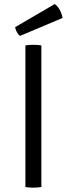

<svg xmlns="http://www.w3.org/2000/svg" viewBox="-20 -902 322 926"><path d="M102.5 -683Q110 -684.5 120 -685.2Q130 -686 140 -686Q151 -686 161 -685.2Q171 -684.5 179.5 -683V0Q171 1.5 161 2.2Q151 3 140 3Q130 3 120 2.2Q110 1.5 102.5 0ZM244 -882.5Q253 -876.5 260.8 -866Q268.5 -855.5 274 -842.2Q279.5 -829 282 -815.5L77 -729Q67 -736 60.8 -748.2Q54.5 -760.5 53 -771Z"/></svg>

Font: Signika Light
Style: Regular
Weight: 300
Designer: Anna Giedry
Foundry: Anna Giedry
Version: Version 2.000